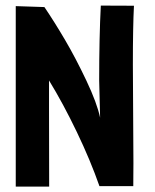

<svg xmlns="http://www.w3.org/2000/svg" viewBox="-20 -669 558 690"><path d="M337.4 0Q305.2 -92.3 256.1 -194.6Q207 -296.9 156.2 -379.9V-278.3Q156.2 -196.3 156.5 -111.8Q156.7 -27.3 156.7 1.5H36.6V-647L139.6 -643.6Q176.3 -589.4 214.1 -524.9Q252 -460.4 290.3 -379.6Q328.6 -298.8 339.8 -246.1L336.4 -379.9Q336.4 -535.6 342.3 -648.9L461.4 -648.4Q457.5 -573.7 457.5 -437Q457.5 -380.9 458.5 -260.7Q459.5 -140.6 459.5 -83Q459.5 -68.4 459.2 -40.5Q459 -12.7 459 0Z"/></svg>

Font: Fantasque Sans Mono
Style: Bold
Weight: 700
Monospace: yes
Designer: Jany Belluz
Version: Version 1.8.0 ; ttfautohint (v1.8.2)